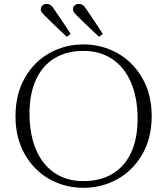

<svg xmlns="http://www.w3.org/2000/svg" viewBox="-20 -930 836 960"><path d="M57.5 -349Q57.5 -458 103.5 -539.5Q149.5 -621 227.2 -664.5Q305 -708 397.5 -708Q488.5 -708 566.8 -664.5Q645 -621 691.8 -539.2Q738.5 -457.5 738.5 -349Q738.5 -240.5 691.8 -159Q645 -77.5 567 -34.2Q489 9 397.5 9Q305.5 9 227.8 -34.2Q150 -77.5 103.8 -158.8Q57.5 -240 57.5 -349ZM668 -335.5Q668 -440 635.5 -516.5Q603 -593 542 -634.2Q481 -675.5 397.5 -675.5Q313.5 -675.5 252.8 -638.8Q192 -602 159.8 -531.5Q127.5 -461 127.5 -362.5Q127.5 -258.5 160 -182.2Q192.5 -106 253.2 -65.2Q314 -24.5 397.5 -24.5Q481.5 -24.5 542.2 -60.8Q603 -97 635.5 -166.8Q668 -236.5 668 -335.5ZM280 -778Q254 -802.5 231 -824.8Q208 -847 196.5 -859Q190 -866.5 187 -871.5Q184 -876.5 184 -883Q184 -896 192.8 -903.2Q201.5 -910.5 213.5 -910.5Q221.5 -910.5 229 -906.8Q236.5 -903 242 -896.5Q246.5 -891 294.5 -819Q307.5 -800 317.5 -784.5Q327.5 -769 333 -760.5L314 -746ZM441 -778Q415 -802.5 392 -824.8Q369 -847 357.5 -859Q351 -866.5 348 -871.5Q345 -876.5 345 -883Q345 -896 353.8 -903.2Q362.5 -910.5 374.5 -910.5Q382.5 -910.5 390 -906.8Q397.5 -903 403 -896.5Q411 -885.5 427.5 -861Q444 -836.5 463 -807.5Q478.5 -784 494 -760.5L475 -746Z"/></svg>

Font: Didactic
Style: Regular
Weight: 400
Designer: Tyler Finck
Foundry: Etcetera Type Co
Version: Version 3.007;FEAKit 1.0